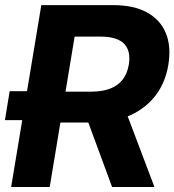

<svg xmlns="http://www.w3.org/2000/svg" viewBox="-28 -748 698 768"><path d="M154.3 -267.6H-8.3L10.7 -383.3H172.9ZM16.6 0 137.2 -727.5H424.3Q507.3 -727.5 560.5 -698Q613.8 -668.5 635.5 -615.2Q657.2 -562 645.5 -489.7Q633.8 -417.5 593.8 -365.5Q553.7 -313.5 490 -285.6Q426.3 -257.8 342.3 -257.8H149.9L171.9 -381.3H338.4Q382.3 -381.8 413.3 -393.8Q444.3 -405.8 462.9 -429.9Q481.4 -454.1 487.3 -489.7Q496.1 -544.4 468.3 -573Q440.4 -601.6 374 -601.6H270.5L170.9 0ZM420.4 0 298.3 -331.1H464.4L589.8 0Z"/></svg>

Font: Inter Tight
Style: Bold Italic
Weight: 700
Italic angle: -9.39999°
Designer: Rasmus Andersson
Foundry: rsms
Version: Version 3.004